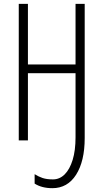

<svg xmlns="http://www.w3.org/2000/svg" viewBox="-20 -734 541 1004"><path d="M422.9 -12.2Q422.9 108.9 377.9 179.7Q333 250 253.9 250Q198.7 250 161.1 226.1V176.8Q182.1 189.9 202.6 196.8Q224.6 204.1 256.8 204.1Q292 204.1 318.4 177.7Q344.7 151.4 359.9 102.1Q375 53.2 375 -16.1V-351.1H126V0H78.1V-713.9H126V-397H375V-713.9H422.9Z"/></svg>

Font: Germano
Style: Regular
Weight: 300
Width: 3
Foundry: Ascender Corporation
Version: Version 1.10; ttfautohint (v1.5)